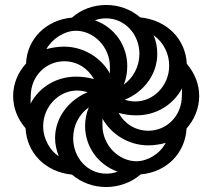

<svg xmlns="http://www.w3.org/2000/svg" viewBox="-20 -744 856 774"><path d="M408 10C458 10 510 -8 547 -41C653 -50 727 -128 732 -226C763 -261 783 -307 783 -357C783 -403 766 -448 733 -487C728 -587 653 -663 545 -674C508 -706 460 -724 408 -724C357 -724 307 -706 270 -673C167 -664 89 -588 85 -488C53 -453 33 -407 33 -357C33 -310 50 -265 83 -227C88 -128 162 -51 270 -40C308 -8 356 10 408 10ZM479 -403C489 -427 493 -452 493 -478C493 -557 446 -632 363 -662C377 -668 392 -670 408 -670C483 -670 542 -606 542 -527C542 -476 517 -430 479 -403ZM423 -448C387 -512 317 -556 238 -556C214 -556 190 -552 167 -546C190 -588 240 -620 286 -620C357 -620 423 -556 423 -475ZM526 -335C512 -335 497 -337 483 -342C559 -373 614 -443 614 -527C614 -554 609 -579 599 -602C641 -572 662 -526 662 -479C662 -399 599 -335 526 -335ZM103 -326C103 -337 104 -348 104 -357C104 -436 164 -497 239 -497C291 -497 334 -469 359 -425C335 -432 311 -435 286 -435C213 -435 141 -398 103 -326ZM578 -217C526 -217 482 -245 458 -289C482 -282 506 -279 530 -279C604 -279 675 -316 714 -388C714 -377 713 -366 713 -357C713 -278 653 -217 578 -217ZM217 -114C183 -135 154 -183 154 -235C154 -315 218 -379 290 -379C304 -379 319 -377 333 -372C258 -341 202 -271 202 -187C202 -162 208 -137 217 -114ZM408 -44C333 -44 275 -108 275 -187C275 -238 299 -284 338 -311C328 -287 323 -262 323 -236C323 -157 371 -82 454 -52C438 -46 424 -44 408 -44ZM530 -94C459 -94 393 -158 393 -239V-266C429 -202 499 -158 578 -158C602 -158 626 -162 648 -168C625 -124 575 -94 530 -94Z"/></svg>

Font: Noto Sans Armenian Condensed Black
Style: Regular
Weight: 900
Width: 3
Designer: Monotype Design Team
Foundry: Monotype Imaging Inc.
Version: Version 2.008